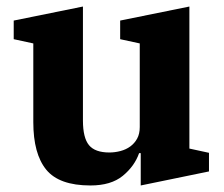

<svg xmlns="http://www.w3.org/2000/svg" viewBox="-20 -556 687 588"><path d="M257 12Q161 12 121.5 -36.5Q82 -85 82 -182V-423L22 -436V-493L234 -536V-187Q234 -134 252.5 -111.5Q271 -89 315 -89Q332 -89 349 -93.5Q366 -98 379 -107.5Q392 -117 400 -131.5Q408 -146 408 -167V-423L348 -436V-493L560 -536V-101L620 -88V-31L411 12V-87H406Q392 -47 356 -17.5Q320 12 257 12Z"/></svg>

Font: IBM Plex Serif
Style: Bold
Weight: 700
Designer: Mike Abbink, Paul van der Laan, Pieter van Rosmalen
Foundry: Bold Monday
Version: Version 2.008